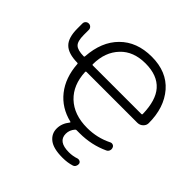

<svg xmlns="http://www.w3.org/2000/svg" viewBox="-236 -967 1369 1369"><g transform="rotate(45 448.0 -283.0)"><path d="M525.4 -12.7Q517.6 -13.7 512.7 -7.8Q486.3 22.5 486.3 59.6Q486.3 137.7 595.7 137.7Q635.7 137.7 670.9 125Q681.6 122.1 691.9 127Q702.1 131.8 705.1 143.6Q707 157.2 700.7 168.9Q694.3 180.7 681.6 184.6Q640.6 197.3 593.8 197.3Q591.8 197.3 588.9 197.3Q499 197.3 456.5 164.6Q414.1 131.8 414.1 79.1Q414.1 28.3 450.2 -16.6Q455.1 -22.5 448.2 -24.4Q335.9 -51.8 269.5 -135.7Q202.1 -220.7 193.4 -349.6Q193.4 -356.4 186.5 -356.4Q95.7 -357.4 55.7 -396.5Q14.6 -435.5 14.6 -529.3V-580.1Q14.6 -593.8 23.9 -603Q33.2 -612.3 46.9 -612.3Q60.5 -612.3 69.8 -603Q79.1 -593.8 79.1 -580.1V-530.3Q79.1 -464.8 102.5 -443.4Q125 -421.9 185.5 -420.9Q193.4 -420.9 193.4 -428.7Q204.1 -584 292 -671.9Q381.8 -762.7 532.2 -762.7Q683.6 -762.7 767.6 -666Q851.6 -568.4 851.6 -412.1Q851.6 -389.6 834 -373Q816.4 -356.4 792 -356.4H279.3Q272.5 -356.4 272.5 -348.6Q278.3 -223.6 353.5 -151.4Q431.6 -77.1 564.5 -77.1Q666 -77.1 753.9 -121.1Q764.6 -127 776.9 -122.6Q789.1 -118.2 793 -105.5Q797.9 -92.8 793 -79.6Q788.1 -66.4 775.4 -60.5Q672.9 -12.7 553.7 -12.7Q551.8 -12.7 549.8 -12.7Q534.2 -12.7 525.4 -12.7ZM272.5 -427.7Q272.5 -420.9 279.3 -420.9H767.6Q775.4 -420.9 775.4 -427.7Q775.4 -427.7 775.4 -428.7Q772.5 -563.5 714.8 -628.9Q654.3 -697.3 534.2 -697.3Q413.1 -697.3 344.7 -625Q272.5 -549.8 272.5 -427.7Z"/></g></svg>

Font: Gen Jyuu Gothic Normal
Style: Regular
Weight: 300
Designer: [Source Han Sans]
Ryoko NISHIZUKA  (kana & ideographs); Paul D. Hunt (Latin, Greek & Cyrillic); Wenlong ZHANG  (bopomofo
Version: Version 1.002.20150607